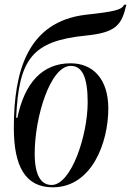

<svg xmlns="http://www.w3.org/2000/svg" viewBox="-20 -789 559 819"><path d="M205 10C372 10 442 -181 442 -326C442 -452 377 -519 281 -519C161 -519 85 -436 54 -286L49 -287C60 -539 119 -614 344 -637C477 -650 499 -683 519 -769H510C498 -747 473 -740 345 -726C98 -696 39 -486 39 -244C39 -81 87 10 205 10ZM200 0C155 0 128 -41 128 -134C128 -289 194 -508 282 -508C331 -508 354 -459 354 -353C354 -211 284 0 200 0Z"/></svg>

Font: Noto Serif Display ExtraCondensed Medium
Style: Italic
Weight: 500
Width: 2
Italic angle: -12°
Designer: Monotype Design Team
Foundry: Monotype Imaging Inc.
Version: Version 2.009